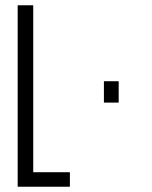

<svg xmlns="http://www.w3.org/2000/svg" viewBox="-20 -708 576 728"><path d="M47 0V-688H106V-55H245V0ZM374 -319V-400H430V-319Z"/></svg>

Font: Saira UltraCondensed
Style: Regular
Weight: 400
Width: 1
Designer: Hector Gatti with collaboration of the Omnibus-Type team
Foundry: Omnibus-Type
Version: Version 1.101